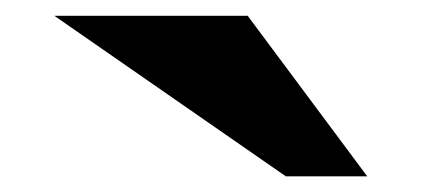

<svg xmlns="http://www.w3.org/2000/svg" viewBox="-20 -813 536 243"><path d="M48.8 -793H293.5L444.8 -589.8H341.8Z"/></svg>

Font: Goblin One
Style: Regular
Weight: 400
Designer: Riccardo De Franceschi
Foundry: Sorkin Type Co.
Version: Version 1.001